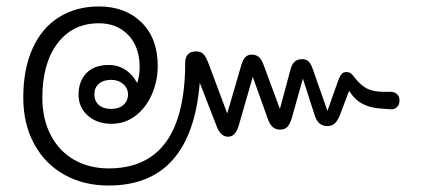

<svg xmlns="http://www.w3.org/2000/svg" viewBox="-20 -607 1307 594"><path d="M52 -305Q52 -393 80.5 -456.5Q109 -520 162 -553.5Q215 -587 286 -587Q368 -587 418 -537.5Q468 -488 468 -403Q468 -357 450 -315.5Q432 -274 399.5 -249Q367 -224 325 -224Q280 -224 251.5 -249.5Q223 -275 223 -314Q223 -355 247 -380.5Q271 -406 317 -406Q345 -406 368 -391Q391 -376 403 -352H405Q412 -373 412 -399Q412 -462 377 -498.5Q342 -535 286 -535Q205 -535 158 -473Q111 -411 111 -305Q111 -238 137.5 -188Q164 -138 210.5 -112Q257 -86 316 -86Q553 -86 553 -414Q553 -430 561.5 -439Q570 -448 586 -448Q601 -448 609 -440Q617 -432 625 -411L683 -256L727 -407Q736 -438 758 -438Q773 -438 781.5 -430Q790 -422 796 -405L846 -270L879 -393Q887 -424 914 -424Q927 -424 934 -417.5Q941 -411 946 -398L993 -264L1026 -357Q1031 -371 1036.5 -377.5Q1042 -384 1050 -384Q1060 -384 1065 -380.5Q1070 -377 1078 -366Q1096 -343 1115.5 -333Q1135 -323 1167 -323H1188Q1201 -323 1208.5 -315.5Q1216 -308 1216 -296Q1216 -284 1208.5 -276Q1201 -268 1188 -269L1160 -271Q1126 -273 1102 -285.5Q1078 -298 1060 -326L1032 -252Q1025 -234 1016 -225.5Q1007 -217 993 -217Q964 -217 954 -249L917 -364L882 -239Q877 -224 869.5 -215Q862 -206 847 -206Q832 -206 823 -214.5Q814 -223 808 -241L762 -369L719 -220Q709 -184 686 -184Q664 -184 652 -212L598 -351Q572 -33 316 -33Q239 -33 179 -66.5Q119 -100 85.5 -162Q52 -224 52 -305ZM376 -315Q376 -334 361 -347Q346 -360 324 -360Q300 -360 286 -348Q272 -336 272 -315Q272 -294 286 -282Q300 -270 324 -270Q348 -270 362 -282.5Q376 -295 376 -315Z"/></svg>

Font: Kodchasan Light
Style: Regular
Weight: 300
Version: Version 1.000; ttfautohint (v1.6)